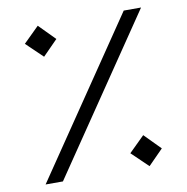

<svg xmlns="http://www.w3.org/2000/svg" viewBox="-79 -785 839 862"><g transform="rotate(-10 340.0 -354.0)"><path d="M139 0 620 -708H541L60 0ZM221 -635 149 -708 78 -638 153 -566ZM602 -69 530 -142 459 -72 534 0Z"/></g></svg>

Font: UULA Sans
Style: Regular
Weight: 400
Designer: Mohamed Gaber, Laura Garcia Mut
Foundry: Kief Type Foundry
Version: Version 3.006;hotconv 1.0.109;makeotfexe 2.5.65596